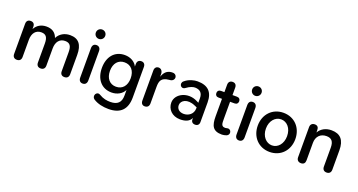

<svg xmlns="http://www.w3.org/2000/svg" viewBox="-48 -1425 4366 2344"><g transform="rotate(20 2134.5 -253.0)"><path d="M125 8C161 8 180 -13 180 -49V-272C180 -358 223 -410 293 -410C355 -410 379 -375 379 -295V-49C379 -13 399 8 434 8C469 8 489 -13 489 -49V-272C489 -358 532 -410 602 -410C665 -410 688 -375 688 -295V-49C688 -13 707 8 742 8C778 8 798 -13 798 -49V-300C798 -433 746 -498 636 -498C563 -498 502 -462 472 -402C449 -467 401 -498 329 -498C260 -498 207 -466 177 -410V-440C177 -476 158 -496 124 -496C89 -496 70 -476 70 -440V-49C70 -13 89 8 125 8Z M979 6C1012 6 1032 -16 1032 -53V-434C1032 -473 1011 -494 979 -494C946 -494 927 -473 927 -434V-53C927 -16 946 6 979 6ZM979 -574C1012 -574 1040 -600 1040 -635C1040 -671 1012 -696 979 -696C946 -696 918 -671 918 -635C918 -600 946 -574 979 -574Z M1381 190C1535 190 1613 111 1613 -44V-440C1613 -476 1593 -496 1562 -496C1528 -496 1508 -476 1508 -440V-408C1481 -463 1420 -498 1347 -498C1215 -498 1135 -400 1135 -255C1135 -111 1215 -12 1347 -12C1419 -12 1482 -47 1510 -104V-31C1510 59 1464 101 1373 101C1329 101 1282 95 1226 61C1175 31 1134 107 1186 141C1239 175 1309 190 1381 190ZM1374 -97C1292 -97 1240 -159 1240 -255C1240 -352 1292 -413 1374 -413C1457 -413 1509 -353 1509 -255C1509 -158 1457 -97 1374 -97Z M1785 8C1821 8 1841 -13 1841 -49V-262C1841 -341 1856 -388 1955 -398L1972 -400C2004 -404 2022 -429 2019 -455C2014 -486 1987 -499 1957 -496C1889 -492 1859 -449 1840 -396V-432C1840 -468 1819 -496 1785 -496C1759 -496 1736 -477 1736 -441V-49C1736 -13 1755 8 1785 8Z M2244 10C2314 10 2366 -9 2389 -61V-42C2389 -11 2407 8 2441 8C2473 8 2492 -12 2492 -43V-299C2492 -435 2424 -500 2290 -500C2250 -500 2181 -486 2130 -442C2082 -406 2126 -334 2178 -373C2223 -407 2263 -418 2287 -418C2350 -417 2387 -386 2387 -313V-257L2361 -270C2228 -339 2077 -263 2076 -148C2075 -63 2139 9 2244 10ZM2172 -149C2172 -209 2247 -259 2357 -210L2387 -197V-184C2387 -109 2326 -68 2265 -68C2207 -68 2172 -101 2172 -149Z M2789 10C2803 10 2831 5 2848 -2C2870 -11 2880 -32 2876 -52C2872 -75 2854 -87 2835 -87C2822 -86 2817 -82 2802 -81C2747 -80 2747 -115 2747 -182V-401H2805C2834 -401 2850 -418 2850 -445C2850 -471 2834 -488 2805 -488H2747V-584C2747 -620 2728 -640 2695 -640C2662 -640 2642 -620 2642 -584V-488H2598C2569 -488 2553 -471 2553 -445C2553 -418 2569 -401 2598 -401H2642V-175C2642 -51 2671 10 2789 10Z M3010 6C3043 6 3063 -16 3063 -53V-434C3063 -473 3042 -494 3010 -494C2977 -494 2958 -473 2958 -434V-53C2958 -16 2977 6 3010 6ZM3010 -574C3043 -574 3071 -600 3071 -635C3071 -671 3043 -696 3010 -696C2977 -696 2949 -671 2949 -635C2949 -600 2977 -574 3010 -574Z M3408 10C3552 10 3652 -97 3652 -244C3652 -391 3552 -498 3408 -498C3265 -498 3164 -391 3164 -244C3164 -97 3265 10 3408 10ZM3408 -75C3333 -75 3270 -143 3270 -244C3270 -346 3333 -413 3408 -413C3484 -413 3545 -346 3545 -244C3545 -143 3484 -75 3408 -75Z M3816 8C3852 8 3869 -13 3869 -49V-276C3869 -357 3919 -410 3998 -410C4064 -410 4094 -375 4094 -294V-49C4094 -13 4114 8 4149 8C4184 8 4204 -13 4204 -49V-300C4204 -434 4147 -498 4031 -498C3960 -498 3899 -467 3866 -409V-440C3866 -476 3849 -496 3815 -496C3781 -496 3759 -476 3759 -440V-49C3759 -13 3781 8 3816 8Z"/></g></svg>

Font: SN Pro Medium
Style: Regular
Weight: 500
Designer: Tobias Whetton
Foundry: Supernotes
Version: Version 1.003;Glyphs 3.3 (3324)